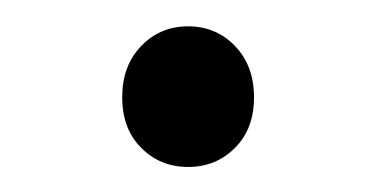

<svg xmlns="http://www.w3.org/2000/svg" viewBox="-20 -116 290 148"><path d="M161.1 -2Q146.5 12.7 125 12.7Q103.5 12.7 88.9 -2Q74.2 -16.6 74.2 -41Q74.2 -65.4 88.9 -80.6Q103.5 -95.7 125 -95.7Q146.5 -95.7 161.1 -80.6Q175.8 -65.4 175.8 -41Q175.8 -16.6 161.1 -2Z"/></svg>

Font: Bpmf Zihi Sans Light
Style: Light
Weight: 300
Foundry: But Ko
Version: Version 1.320